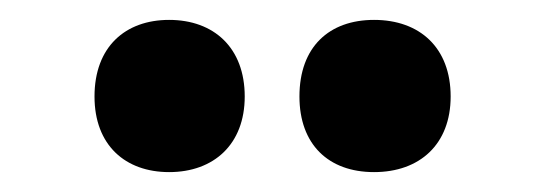

<svg xmlns="http://www.w3.org/2000/svg" viewBox="-20 -787 543 193"><path d="M75 -690C75 -641 106 -614 150 -614C195 -614 226 -642 226 -690C226 -739 195 -767 150 -767C106 -767 75 -740 75 -690ZM281 -690C281 -642 310 -614 356 -614C402 -614 433 -642 433 -690C433 -739 402 -767 356 -767C311 -767 281 -740 281 -690Z"/></svg>

Font: Noto Sans Arabic UI Cn Bk
Style: Regular
Weight: 900
Width: 3
Designer: Monotype Design Team, Nadine Chahine and Nizar Qandah
Foundry: Monotype Imaging Inc.
Version: Version 2.010